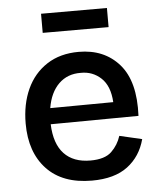

<svg xmlns="http://www.w3.org/2000/svg" viewBox="-52 -752 675 810"><g transform="rotate(-5 285.5 -347.0)"><path d="M305 13Q181 13 114 -58Q47 -129 47 -251Q47 -333 76 -396.5Q105 -460 161 -496.5Q217 -533 296 -533Q404 -533 467.5 -460.5Q531 -388 524 -242L152 -239Q155 -156 194.5 -114Q234 -72 306 -72Q367 -72 395.5 -99.5Q424 -127 436 -165L531 -143Q512 -71 456.5 -29Q401 13 305 13ZM297 -444Q241 -445 204 -409Q167 -373 156 -307L423 -309Q419 -378 383 -411.5Q347 -445 297 -444ZM152 -626V-707H431V-626Z"/></g></svg>

Font: Bricolage Grotesque 10pt Medium
Style: Regular
Weight: 500
Designer: Mathieu Triay
Foundry: Atelier Triay
Version: Version 1.000; ttfautohint (v1.8.4.7-5d5b);gftools[0.9.32]